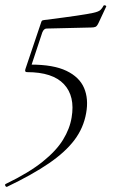

<svg xmlns="http://www.w3.org/2000/svg" viewBox="-50 -445 444 740"><path d="M-23 275Q-27 276 -29.5 271Q-32 266 -28 264Q61 221 114 178.5Q167 136 193 93.5Q219 51 226 8Q240 -74 196.5 -120.5Q153 -167 54 -167Q44 -167 48 -179L108 -357Q110 -364 112 -365.5Q114 -367 122 -368Q201 -378 245 -384.5Q289 -391 309.5 -395.5Q330 -400 337 -406.5Q344 -413 349 -423Q351 -426 356 -424Q361 -422 359 -419L330 -357Q324 -344 318 -341.5Q312 -339 301 -339L130 -335Q119 -335 113 -320L64 -172L69 -196Q156 -196 206 -172Q256 -148 274 -106Q292 -64 282 -9Q272 48 237 94.5Q202 141 138.5 184.5Q75 228 -23 275Z"/></svg>

Font: Cormorant Light Light
Style: Italic
Weight: 300
Italic angle: -10°
Version: Version 4.000